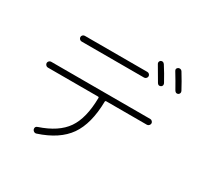

<svg xmlns="http://www.w3.org/2000/svg" viewBox="-180 -1058 1361 1317"><g transform="rotate(30 500.0 -400.0)"><path d="M746.1 -819.3Q753.9 -823.2 761.7 -821.3Q769.5 -819.3 775.4 -810.5Q809.6 -757.8 841.8 -698.2Q845.7 -690.4 843.8 -682.1Q841.8 -673.8 834 -669.9Q816.4 -661.1 805.7 -677.7Q778.3 -724.6 739.3 -791Q734.4 -797.9 736.8 -806.6Q739.3 -815.4 746.1 -819.3ZM904.3 -829.1Q941.4 -769.5 971.7 -711.9Q975.6 -704.1 973.6 -696.3Q971.7 -688.5 963.9 -683.6Q946.3 -674.8 934.6 -693.4Q901.4 -752.9 867.2 -808.6Q856.4 -825.2 874 -836.9Q881.8 -840.8 890.6 -838.9Q899.4 -836.9 904.3 -829.1ZM209 -708H704.1Q712.9 -708 719.7 -701.7Q726.6 -695.3 726.6 -686Q726.6 -676.8 719.7 -669.9Q712.9 -663.1 704.1 -663.1H209Q200.2 -663.1 193.4 -669.9Q186.5 -676.8 186.5 -686Q186.5 -695.3 193.4 -701.7Q200.2 -708 209 -708ZM97.7 -392.6Q88.9 -392.6 82 -399.9Q75.2 -407.2 75.2 -416Q75.2 -424.8 82 -431.6Q88.9 -438.5 97.7 -438.5H882.8Q891.6 -438.5 898.4 -431.6Q905.3 -424.8 905.3 -416Q905.3 -407.2 898.4 -399.9Q891.6 -392.6 882.8 -392.6H561.5Q552.7 -392.6 552.7 -384.8Q549.8 -209 481 -110.4Q412.1 -11.7 255.9 39.1Q247.1 42 238.8 37.6Q230.5 33.2 226.6 24.4Q219.7 2 241.2 -4.9Q381.8 -51.8 441.4 -138.2Q501 -224.6 502.9 -385.7Q502.9 -392.6 495.1 -392.6Z"/></g></svg>

Font: Rounded Mgen+ 1m light
Style: Regular
Weight: 200
Designer: [Source Han Sans]
Ryoko NISHIZUKA  (kana & ideographs); Paul D. Hunt (Latin, Greek & Cyrillic); Wenlong ZHANG  (bopomofo
Version: Version 1.059.20150602